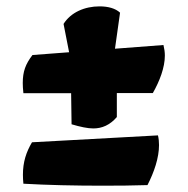

<svg xmlns="http://www.w3.org/2000/svg" viewBox="-20 -570 597 609"><path d="M207 -175.8C234.9 -167.5 258.3 -162.6 275.9 -162.6C303.7 -162.6 328.6 -173.3 350.6 -198.7V-274.9H464.8C486.3 -312.5 502.9 -356 502.9 -393.6C502.9 -404.3 501.5 -414.6 498.5 -427.2L344.7 -415.5L360.8 -529.8C346.2 -543.5 322.8 -549.8 295.9 -549.8C248.5 -549.8 204.6 -530.8 181.6 -494.1L199.2 -404.3L83 -395.5C61 -366.7 52.2 -343.3 52.2 -306.6C52.2 -298.8 52.7 -287.6 54.2 -274.4H205.6ZM52.7 -15.6C52.7 -6.8 53.2 2.9 54.2 12.7C130.4 17.1 218.8 19 304.2 19C354 19 402.8 18.6 447.8 17.1C468.8 -23.9 484.4 -69.3 484.4 -109.9C484.4 -120.6 483.4 -130.9 481 -140.6L81.5 -118.7C63 -87.4 52.7 -56.2 52.7 -15.6Z"/></svg>

Font: Kavoon
Style: Regular
Weight: 400
Designer: Viktoriya Grabowska
Foundry: Viktoriya Grabowska
Version: Version 1.002